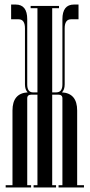

<svg xmlns="http://www.w3.org/2000/svg" viewBox="-20 -826 395 846"><path d="M350 0H238V-10H255V-393Q255 -409 236 -409H210V-10H227V0H128V-10H145V-409H119Q100 -409 100 -393V-10H117V0H5V-10H35V-339Q35 -415 102 -419Q90 -431 90 -454V-701Q90 -741 62 -741H29V-806H49Q100 -806 100 -741V-454Q100 -420 124 -419H145V-790H115V-800H240V-790H210V-419H228Q255 -419 255 -454V-741Q255 -806 306 -806H326V-741H293Q265 -741 265 -701V-454Q265 -431 253 -419Q320 -415 320 -339V-10H350Z"/></svg>

Font: Cathisma Unicode
Style: Normal
Weight: 400
Version: Version 1.0